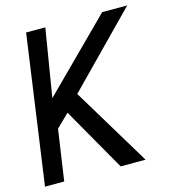

<svg xmlns="http://www.w3.org/2000/svg" viewBox="-115 -787 786 874"><g transform="rotate(-15 277.5 -350.0)"><path d="M463.5 0H346L175.5 -298.5L115 -239.5L80 0H-10.5L88 -700H178.5L126 -380.5L446.5 -700H564.5L240.5 -369.5Z"/></g></svg>

Font: Urbanist Medium
Style: Italic
Weight: 500
Italic angle: -8°
Designer: Corey Hu
Foundry: Corey Hu
Version: Version 1.330; ttfautohint (v1.8.4.7-5d5b)